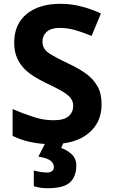

<svg xmlns="http://www.w3.org/2000/svg" viewBox="-20 -744 591 1004"><path d="M511.2 -198.2Q511.2 -102.5 442.4 -46.9Q375 9.8 248 9.8Q134.8 9.8 45.9 -33.2V-173.8Q100.6 -149.9 151.4 -133.8Q205.1 -115.2 259.8 -115.2Q315.4 -115.2 339.4 -136.7Q362.8 -158.2 362.8 -190.9Q362.8 -217.3 344.7 -236.8Q325.2 -256.3 294.9 -272.5Q266.1 -288.6 224.1 -308.1Q192.9 -323.7 169.9 -336.9Q142.1 -352.5 114.3 -377.4Q87.4 -402.3 71.3 -437Q54.2 -471.2 54.2 -521Q54.2 -616.7 119.1 -670.9Q185.1 -724.1 295.9 -724.1Q352.5 -724.1 402.3 -710.9Q449.7 -699.7 507.8 -673.8L459 -556.2Q404.8 -578.1 371.1 -586.9Q334 -598.1 291 -598.1Q248 -598.1 225.1 -578.1Q202.1 -558.1 202.1 -525.9Q202.1 -487.8 236.3 -465.8Q270.5 -443.4 336.9 -412.1Q391.1 -386.7 430.7 -358.4Q468.8 -330.1 490.2 -292Q511.2 -254.9 511.2 -198.2ZM378.9 122.1Q378.9 178.2 346.7 209Q314 240.2 228 240.2Q206.1 240.2 188.5 237.3Q169.9 233.4 156.7 230V147.9Q169.9 151.4 191.4 155.3Q211.9 158.2 226.6 158.2Q241.2 158.2 251 151.4Q261.7 145.5 261.7 127.9Q261.7 110.4 243.7 95.7Q224.1 81.5 180.7 75.2L218.8 0H313L299.8 29.8Q330.1 39.6 354.5 62.5Q378.9 84.5 378.9 122.1Z"/></svg>

Font: Droid Sans Thai
Style: Bold
Weight: 700
Designer: Steve Matteson
Foundry: Ascender Corporation
Version: Version 1.00